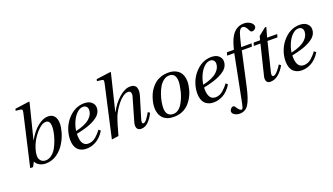

<svg xmlns="http://www.w3.org/2000/svg" viewBox="-80 -1382 3930 2265"><g transform="rotate(-20 1884.5 -250.0)"><path d="M82 0 229 -639.2Q235.4 -668.5 231.7 -677Q228 -685.5 209 -688L151.9 -694.8L158.2 -717.8L336.9 -742.2L341.8 -736.8L231 -295.9H232.9Q288.6 -395 356.7 -448.5Q424.8 -502 484.9 -502Q538.6 -502 565.2 -468Q591.8 -434.1 591.8 -376Q591.8 -335.4 575.7 -274.4Q559.6 -213.4 525.9 -153.8Q485.4 -81.1 421.1 -34.4Q356.9 12.2 274.9 12.2Q231.9 12.2 197.3 -7.3Q162.6 -26.9 148.9 -58.1L118.2 0ZM205.1 -108.9Q205.1 -70.8 227.3 -46.9Q249.5 -22.9 287.1 -22.9Q328.6 -22.9 364.7 -52Q400.9 -81.1 423.8 -123.5Q446.8 -166 463.4 -215.1Q480 -264.2 487.1 -303.7Q494.1 -343.3 494.1 -367.2Q494.1 -410.2 481 -430.2Q467.8 -450.2 439.9 -450.2Q396.5 -450.2 345.9 -400.6Q295.4 -351.1 257.8 -284.2Q233.9 -240.7 219.5 -192.9Q205.1 -145 205.1 -108.9Z M638.7 -151.9Q638.7 -215.3 660.4 -277.6Q682.1 -339.8 721.7 -388.2Q814 -502 940.4 -502Q999 -502 1031.7 -473.1Q1064.5 -444.3 1064.5 -401.9Q1064.5 -348.1 1022.5 -306.2Q985.8 -272 920.7 -243.9Q855.5 -215.8 738.8 -191.9Q737.8 -185.1 737.8 -175.8Q737.8 -37.1 828.6 -37.1Q855 -37.1 879.9 -47.4Q904.8 -57.6 926.8 -77.4Q948.7 -97.2 962.2 -112.3Q975.6 -127.4 993.7 -150.9L1016.6 -130.9Q992.2 -90.8 962.9 -62Q933.6 -33.2 903.6 -17.6Q873.5 -2 845.2 5.1Q816.9 12.2 787.6 12.2Q768.1 12.2 749.8 8.8Q731.4 5.4 710.4 -5.4Q689.5 -16.1 674.3 -33.4Q659.2 -50.8 648.9 -81.3Q638.7 -111.8 638.7 -151.9ZM740.7 -226.1Q801.8 -239.3 847.4 -259.8Q893.1 -280.3 919.4 -304.7Q945.8 -329.1 958.3 -355Q970.7 -380.9 970.7 -408.2Q970.7 -434.6 954.8 -450.7Q939 -466.8 912.6 -466.8Q874 -466.8 836.9 -431.9Q799.8 -397 774.7 -341.8Q749.5 -286.6 740.7 -226.1Z M1103 12.2 1249 -639.2Q1255.4 -668.5 1251.7 -677Q1248 -685.5 1229 -688L1172.4 -694.8L1178.2 -717.8L1358.4 -742.2L1363.3 -736.8L1251.5 -278.8H1254.4Q1304.7 -373.5 1377.7 -437.7Q1450.7 -502 1519 -502Q1548.3 -502 1567.4 -490.5Q1586.4 -479 1593.8 -459Q1601.1 -439 1599.9 -413.3Q1598.6 -387.7 1589.4 -356.9L1510.3 -95.2Q1493.7 -40 1520 -40Q1538.6 -40 1565.2 -75Q1591.8 -109.9 1610.4 -146L1634.3 -131.8Q1606 -68.8 1564.7 -28.3Q1523.4 12.2 1475.1 12.2Q1433.6 12.2 1420.7 -17.3Q1407.7 -46.9 1423.3 -96.2L1505.4 -379.9Q1514.6 -410.6 1505.9 -430.4Q1497.1 -450.2 1473.1 -450.2Q1442.4 -450.2 1407.5 -425.5Q1372.6 -400.9 1343.5 -364.3Q1314.5 -327.6 1291.7 -289.6Q1269 -251.5 1257.3 -220.2Q1230.5 -152.3 1190.4 0Z M1702.1 -168.9Q1702.1 -189 1705.8 -214.4Q1709.5 -239.7 1719 -272.2Q1728.5 -304.7 1742.9 -336.2Q1757.3 -367.7 1781 -397.9Q1804.7 -428.2 1834 -451.2Q1863.3 -474.1 1905.3 -488Q1947.3 -502 1996.1 -502Q2022 -502 2045.9 -497.3Q2069.8 -492.7 2094 -480.2Q2118.2 -467.8 2135.7 -448.5Q2153.3 -429.2 2164.3 -398.2Q2175.3 -367.2 2175.3 -327.1Q2175.3 -281.2 2159.7 -223.6Q2144 -166 2112.3 -116.2Q2031.2 12.2 1886.2 12.2Q1794.9 12.2 1748.5 -36.6Q1702.1 -85.4 1702.1 -168.9ZM1799.3 -128.9Q1799.3 -76.2 1822.3 -49.6Q1845.2 -22.9 1889.2 -22.9Q1921.9 -22.9 1950.7 -43Q1979.5 -63 1999.3 -95.2Q2019 -127.4 2034.9 -165.8Q2050.8 -204.1 2059.8 -242.7Q2068.8 -281.2 2073.5 -311.8Q2078.1 -342.3 2078.1 -361.8Q2078.1 -466.8 1995.1 -466.8Q1957.5 -466.8 1924.3 -441.9Q1891.1 -417 1868.9 -378.9Q1846.7 -340.8 1830.6 -294.4Q1814.5 -248 1806.9 -205.3Q1799.3 -162.6 1799.3 -128.9Z M2234.9 -151.9Q2234.9 -215.3 2256.6 -277.6Q2278.3 -339.8 2317.9 -388.2Q2410.2 -502 2536.6 -502Q2595.2 -502 2627.9 -473.1Q2660.6 -444.3 2660.6 -401.9Q2660.6 -348.1 2618.7 -306.2Q2582 -272 2516.8 -243.9Q2451.7 -215.8 2335 -191.9Q2334 -185.1 2334 -175.8Q2334 -37.1 2424.8 -37.1Q2451.2 -37.1 2476.1 -47.4Q2501 -57.6 2522.9 -77.4Q2544.9 -97.2 2558.3 -112.3Q2571.8 -127.4 2589.8 -150.9L2612.8 -130.9Q2588.4 -90.8 2559.1 -62Q2529.8 -33.2 2499.8 -17.6Q2469.7 -2 2441.4 5.1Q2413.1 12.2 2383.8 12.2Q2364.3 12.2 2345.9 8.8Q2327.6 5.4 2306.6 -5.4Q2285.6 -16.1 2270.5 -33.4Q2255.4 -50.8 2245.1 -81.3Q2234.9 -111.8 2234.9 -151.9ZM2336.9 -226.1Q2397.9 -239.3 2443.6 -259.8Q2489.3 -280.3 2515.6 -304.7Q2542 -329.1 2554.4 -355Q2566.9 -380.9 2566.9 -408.2Q2566.9 -434.6 2551 -450.7Q2535.2 -466.8 2508.8 -466.8Q2470.2 -466.8 2433.1 -431.9Q2396 -397 2370.8 -341.8Q2345.7 -286.6 2336.9 -226.1Z M2535.6 184.1Q2535.6 165.5 2549.8 149.7Q2564 133.8 2580.6 133.8Q2583.5 133.8 2585.9 134.3Q2588.4 134.8 2590.6 136.5Q2592.8 138.2 2594.2 139.2Q2595.7 140.1 2598.1 143.1Q2600.6 146 2601.3 147Q2602.1 147.9 2604.5 151.6Q2606.9 155.3 2607.4 155.8Q2639.6 205.1 2660.6 205.1Q2666.5 205.1 2670.7 201.4Q2674.8 197.8 2680.7 182.1Q2686.5 166.5 2692.4 137.2L2808.6 -452.1H2719.2L2730.5 -490.2H2817.4L2827.6 -526.9Q2853 -622.6 2892.6 -672.9Q2947.3 -742.2 3032.2 -742.2Q3077.6 -742.2 3112.1 -719Q3146.5 -695.8 3146.5 -664.1Q3146.5 -646.5 3130.1 -633.3Q3113.8 -620.1 3097.7 -620.1Q3079.1 -620.1 3070.3 -637.2Q3053.2 -674.3 3038.1 -690.7Q3022.9 -707 3003.4 -707Q2982.4 -707 2967 -683.3Q2951.7 -659.7 2937.5 -603L2909.2 -490.2H3039.6L3029.3 -452.1H2903.3L2810.5 -30.8Q2777.8 119.1 2738.5 180.7Q2699.2 242.2 2626.5 242.2Q2590.8 242.2 2563.5 225.3Q2536.1 208.5 2535.6 184.1Z M3047.4 -85.9 3137.2 -452.1H3054.2L3065.4 -490.2H3146.5L3159.2 -539.1L3256.3 -616.2L3268.6 -608.9L3234.4 -490.2H3361.3L3350.6 -452.1H3225.6L3136.2 -87.9Q3125 -40 3151.4 -40Q3172.4 -40 3203.6 -74.7Q3234.9 -109.4 3256.3 -146L3278.3 -128.9Q3245.1 -66.9 3197.8 -27.3Q3150.4 12.2 3094.2 12.2Q3058.1 12.2 3046.4 -15.4Q3034.7 -43 3047.4 -85.9Z M3343.3 -151.9Q3343.3 -215.3 3365 -277.6Q3386.7 -339.8 3426.3 -388.2Q3518.6 -502 3645 -502Q3703.6 -502 3736.3 -473.1Q3769 -444.3 3769 -401.9Q3769 -348.1 3727.1 -306.2Q3690.4 -272 3625.2 -243.9Q3560.1 -215.8 3443.4 -191.9Q3442.4 -185.1 3442.4 -175.8Q3442.4 -37.1 3533.2 -37.1Q3559.6 -37.1 3584.5 -47.4Q3609.4 -57.6 3631.3 -77.4Q3653.3 -97.2 3666.7 -112.3Q3680.2 -127.4 3698.2 -150.9L3721.2 -130.9Q3696.8 -90.8 3667.5 -62Q3638.2 -33.2 3608.2 -17.6Q3578.1 -2 3549.8 5.1Q3521.5 12.2 3492.2 12.2Q3472.7 12.2 3454.3 8.8Q3436 5.4 3415 -5.4Q3394 -16.1 3378.9 -33.4Q3363.8 -50.8 3353.5 -81.3Q3343.3 -111.8 3343.3 -151.9ZM3445.3 -226.1Q3506.3 -239.3 3552 -259.8Q3597.7 -280.3 3624 -304.7Q3650.4 -329.1 3662.8 -355Q3675.3 -380.9 3675.3 -408.2Q3675.3 -434.6 3659.4 -450.7Q3643.6 -466.8 3617.2 -466.8Q3578.6 -466.8 3541.5 -431.9Q3504.4 -397 3479.2 -341.8Q3454.1 -286.6 3445.3 -226.1Z"/></g></svg>

Font: Linguistics Pro
Style: Italic
Weight: 400
Italic angle: -12°
Designer: Stefan Peev, Context Ltd
Foundry: Stefan Peev, Context Ltd
Version: Version 001.000